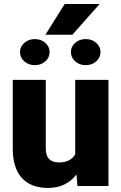

<svg xmlns="http://www.w3.org/2000/svg" viewBox="-20 -926 604 956"><path d="M360.8 -57.1Q308.6 9.8 219.7 9.8Q132.8 9.8 88.1 -40.8Q43.5 -91.3 43.5 -186V-528.3H208V-185.1Q208 -117.2 273.9 -117.2Q330.6 -117.2 354.5 -157.7V-528.3H520V0H365.7ZM79.6 -666.5Q79.6 -693.4 100.8 -712.4Q122.1 -731.4 153.3 -731.4Q184.6 -731.4 205.8 -712.4Q227.1 -693.4 227.1 -666.5Q227.1 -639.6 205.8 -620.6Q184.6 -601.6 153.3 -601.6Q122.1 -601.6 100.8 -620.6Q79.6 -639.6 79.6 -666.5ZM333 -666.5Q333 -693.4 354.2 -712.4Q375.5 -731.4 406.7 -731.4Q438 -731.4 459.2 -712.4Q480.5 -693.4 480.5 -666.5Q480.5 -639.6 459.2 -620.6Q438 -601.6 406.7 -601.6Q375.5 -601.6 354.2 -620.6Q333 -639.6 333 -666.5ZM302.2 -906.2H476.1L340.3 -752.9H206.1Z"/></svg>

Font: Roboto Black
Style: Regular
Weight: 900
Designer: Google
Version: Version 2.134; 2016